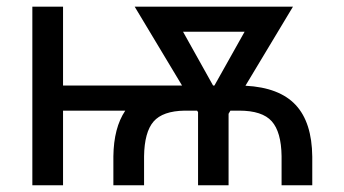

<svg xmlns="http://www.w3.org/2000/svg" viewBox="-20 -548 1017 568"><path d="M315.4 0V-85.4Q316.4 -169.9 350.6 -220.7H166.5V0H75.7V-528.3H166.5V-294.9H518.6L378.4 -528.3H846.7L706.1 -294.4Q806.6 -289.1 854.7 -237.5Q902.8 -186 903.8 -84.5V0H813V-86.4Q812 -157.7 783.9 -189.2Q755.9 -220.7 687.5 -220.7H661.6L656.2 -211.4V0H565.9V-216.3L563 -220.7H526.4Q461.4 -219.7 434.3 -188.5Q407.2 -157.2 406.2 -85.4V0ZM610.4 -294.9H614.3L703.6 -454.1H521.5Z"/></svg>

Font: RobotoInd
Style: Regular
Weight: 400
Designer: Google
Version: Version 2.001101; 2014